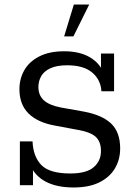

<svg xmlns="http://www.w3.org/2000/svg" viewBox="-20 -820 602 850"><path d="M306 10Q231 10 182 -16Q133 -42 113 -92L126 -86V0H68V-194H124Q127 -126 163.5 -89Q200 -52 291 -52Q363 -52 395 -80Q427 -108 427 -151Q427 -192 404.5 -213.5Q382 -235 325 -245L223 -264Q146 -278 106 -318Q66 -358 66 -425Q66 -471 87.5 -509Q109 -547 153.5 -570Q198 -593 264 -593Q332 -593 377 -567Q422 -541 441 -493H427V-583H485V-416H429Q426 -467 388 -499Q350 -531 277 -531Q232 -531 203.5 -518Q175 -505 162.5 -483Q150 -461 150 -435Q150 -398 174 -376Q198 -354 250 -344L351 -326Q432 -311 472 -273Q512 -235 512 -163Q512 -113 488.5 -74Q465 -35 419.5 -12.5Q374 10 306 10ZM264 -659 307 -800H375L305 -659Z"/></svg>

Font: Rokkitt SemiBold
Style: Regular
Weight: 400
Version: Version 3.103